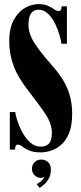

<svg xmlns="http://www.w3.org/2000/svg" viewBox="-20 -731 397 938"><path d="M179.5 13.5Q143.5 13.5 122.2 4Q101 -5.5 89 -15Q77 -24.5 67 -24.5Q53.5 -24.5 53.5 0H28V-183.5H54.5Q55 -173 63.2 -146Q71.5 -119 87.2 -88.5Q103 -58 126 -36.2Q149 -14.5 179.5 -14.5Q205.5 -14.5 219.5 -30Q233.5 -45.5 233.5 -82Q233.5 -125 203.8 -170.8Q174 -216.5 125 -279Q66.5 -353 45.8 -411Q25 -469 25 -528.5Q25 -591.5 46.5 -632Q68 -672.5 101 -691.8Q134 -711 168 -711Q196 -711 214.5 -702.5Q233 -694 245 -685.5Q257 -677 266.5 -677Q273.5 -677 277 -681.8Q280.5 -686.5 281 -700H307V-517.5H280Q279 -531 271.2 -558Q263.5 -585 249.8 -614Q236 -643 215.5 -663.2Q195 -683.5 168.5 -683.5Q119 -683.5 119 -610.5Q119 -565 150.2 -517.8Q181.5 -470.5 232.5 -413.5Q286 -353.5 309.2 -298.2Q332.5 -243 332.5 -175.5Q332.5 -117 317.2 -80Q302 -43 278 -22.8Q254 -2.5 227.8 5.5Q201.5 13.5 179.5 13.5ZM174 187 159 168.5Q169 164.5 180.8 154.2Q192.5 144 197 132Q190.5 138 180.5 138Q162 138 149 125.2Q136 112.5 136 93Q136 74.5 149 61.5Q162 48.5 180.5 48.5Q200.5 48.5 214.5 60.8Q228.5 73 228.5 97Q228.5 124 218 142.2Q207.5 160.5 194.5 171.2Q181.5 182 174 187Z"/></svg>

Font: Imbue 50pt Black
Style: Regular
Weight: 900
Designer: Tyler Finck
Foundry: Etcetera Type Company
Version: Version 1.102; ttfautohint (v1.8.3)